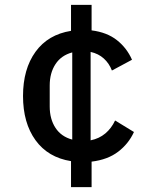

<svg xmlns="http://www.w3.org/2000/svg" viewBox="-20 -650 640 784"><path d="M270 114V8Q176 -7 125 -77.5Q74 -148 74 -258Q74 -368 125 -438.5Q176 -509 270 -524V-630H354V-526Q417 -518 457.5 -486Q498 -454 519 -406L437 -362Q426 -391 404 -411Q382 -431 350 -438V-77Q385 -84 410 -105Q435 -126 450 -158L527 -111Q505 -63 462.5 -30.5Q420 2 354 10V114ZM183 -215Q183 -164 206.5 -128Q230 -92 275 -80V-436Q230 -424 206.5 -388Q183 -352 183 -301Z"/></svg>

Font: IBM Plex Mono Medium
Style: Regular
Weight: 500
Monospace: yes
Designer: Mike Abbink, Paul van der Laan, Pieter van Rosmalen
Foundry: Bold Monday
Version: Version 2.3